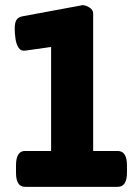

<svg xmlns="http://www.w3.org/2000/svg" viewBox="-20 -724 543 744"><path d="M77 0Q42 0 42 -55V-83Q42 -139 77 -139H178V-542L79 -528Q61 -525 52 -539Q43 -553 40 -574Q37 -595 37 -613Q37 -636 44 -647Q51 -658 68 -661L300 -704Q312 -704 326.5 -695Q341 -686 341 -672V-139H436Q472 -139 472 -83V-55Q472 0 436 0Z"/></svg>

Font: Asap Semi Condensed ExtraBold
Style: Regular
Weight: 800
Width: 4
Designer: Pablo Cosgaya
Foundry: Omnibus-Type
Version: Version 3.001; ttfautohint (v1.8.4.7-5d5b)